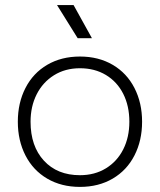

<svg xmlns="http://www.w3.org/2000/svg" viewBox="-20 -720 628 754"><path d="M50 -242Q50 -316 80 -374.5Q110 -433 165.5 -465.5Q221 -498 294 -498Q367 -498 422.5 -465.5Q478 -433 508 -374.5Q538 -316 538 -242Q538 -168 508 -109.5Q478 -51 422.5 -18.5Q367 14 294 14Q221 14 165.5 -18.5Q110 -51 80 -109.5Q50 -168 50 -242ZM100 -242Q100 -146 152.5 -89Q205 -32 294 -32Q352 -32 396 -59Q440 -86 464 -133.5Q488 -181 488 -242Q488 -304 464 -351.5Q440 -399 396 -425.5Q352 -452 294 -452Q236 -452 192 -424.5Q148 -397 124 -349.5Q100 -302 100 -242ZM341 -570H285L204 -700H269Z"/></svg>

Font: Space Grotesk Variable
Style: Regular
Weight: 400
Designer: Florian Karsten (Space Grotesk), Colophon Foundry (Space Mono)
Foundry: Florian Karsten
Version: Version 1.106